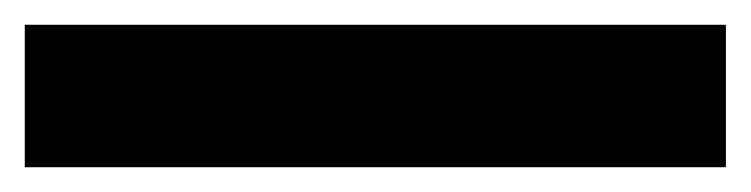

<svg xmlns="http://www.w3.org/2000/svg" viewBox="-20 4 606 155"><path d="M0 139V24H566V139Z"/></svg>

Font: Bricolage Grotesque 24pt SemiBold
Style: Regular
Weight: 600
Designer: Mathieu Triay
Foundry: Atelier Triay
Version: Version 1.001;gftools[0.9.33.dev8+g029e19f]